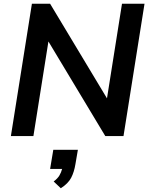

<svg xmlns="http://www.w3.org/2000/svg" viewBox="-20 -725 795 1023"><path d="M38 0 150 -705H247L550 -201L630 -705H750L638 0H541L238 -504L158 0ZM304 278 266 242Q287 226 296.5 210Q306 194 311 175H247L264 73H395L382 149Q375 192 359 222.5Q343 253 304 278Z"/></svg>

Font: Mulish
Style: Bold Italic
Weight: 700
Italic angle: -9°
Designer: Vernon Adams
Foundry: Vernon Adams
Version: Version 3.603; ttfautohint (v1.8.3)